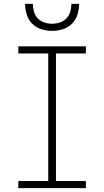

<svg xmlns="http://www.w3.org/2000/svg" viewBox="-20 -975 540 995"><path d="M75 0V-37H230V-698H75V-735H425V-698H270V-37H425V0ZM250 -815Q222 -815 194.5 -823.5Q167 -832 147 -852Q127 -872 118.5 -899.5Q110 -927 110 -955H150Q150 -935 156 -914.5Q162 -894 176 -879.5Q190 -865 210 -858.5Q230 -852 250 -852Q270 -852 290 -858.5Q310 -865 324 -879.5Q338 -894 344 -914.5Q350 -935 350 -955H390Q390 -927 381.5 -899.5Q373 -872 353 -852Q333 -832 305.5 -823.5Q278 -815 250 -815Z"/></svg>

Font: Iosevka SS18 Extralight
Style: Regular
Weight: 200
Monospace: yes
Designer: Belleve Invis
Foundry: Belleve Invis
Version: Version 25.1.1; ttfautohint (v1.8.4)